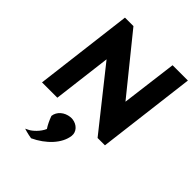

<svg xmlns="http://www.w3.org/2000/svg" viewBox="-290 -852 1329 1329"><g transform="rotate(45 374.5 -188.0)"><path d="M588 10H660L749 -713H599L547 -304L216 -713H133L44 10H194L247 -419ZM451 126C456 82 421 47 375 41C367 40 362 40 352 41C302 46 259 81 254 128C266 161 281 192 296 214C278 258 233 297 212 307L188 319L212 326C229 331 247 334 264 337C363 291 441 210 451 126Z"/></g></svg>

Font: Bluebird
Style: SfBdExtObl
Weight: 700
Designer: Jasper
Foundry: Cannot Into Space Fonts
Version: Version 0.98